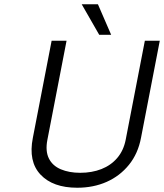

<svg xmlns="http://www.w3.org/2000/svg" viewBox="-20 -871 769 900"><path d="M342 9Q228 9 170 -52.5Q112 -114 134 -225L222 -680H292L202 -215Q192 -163 209 -128.5Q226 -94 265 -77.5Q304 -61 356 -61Q411 -61 455.5 -78.5Q500 -96 529.5 -130.5Q559 -165 569 -215L659 -680H729L641 -225Q627 -151 584.5 -98.5Q542 -46 480 -18.5Q418 9 342 9ZM445 -708 363 -851H439L501 -708Z"/></svg>

Font: Teachers
Style: Italic
Weight: 400
Italic angle: -11°
Designer: Alfredo Marco Pradil, Chank Diesel
Version: Version 1.001